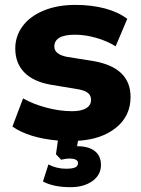

<svg xmlns="http://www.w3.org/2000/svg" viewBox="-20 -570 583 792"><path d="M157.2 178.7 179.7 108.4Q213.9 126 252 126Q278.3 126 290 120.6Q301.8 115.2 301.8 102.5Q301.8 84 264.6 84Q252 84 232.4 88.9L210.9 66.4L218.8 9.8Q98.6 -1 31.2 -47.9L75.2 -164.1Q116.2 -140.6 171.4 -126Q226.6 -111.3 277.3 -111.3Q315.4 -111.3 335.4 -123.5Q355.5 -135.7 355.5 -158.2Q355.5 -175.8 343.3 -186Q331.1 -196.3 305.7 -201.2L188.5 -220.7Q117.2 -233.4 80.1 -271.5Q43 -309.6 43 -370.1Q43 -420.9 73.2 -461.9Q103.5 -502.9 160.2 -526.4Q216.8 -549.8 291 -549.8Q357.4 -549.8 412.6 -535.2Q467.8 -520.5 504.9 -492.2L457 -378.9Q420.9 -401.4 376 -414.1Q331.1 -426.8 289.1 -426.8Q204.1 -426.8 204.1 -377.9Q204.1 -346.7 253.9 -335.9L369.1 -317.4Q518.6 -290 518.6 -169.9Q518.6 -91.8 459 -43.5Q399.4 4.9 301.8 10.7L297.9 33.2H298.8Q345.7 33.2 371.1 53.2Q396.5 73.2 396.5 110.4Q396.5 151.4 361.3 176.8Q326.2 202.1 270.5 202.1Q201.2 202.1 157.2 178.7Z"/></svg>

Font: Min Sans Black
Style: Regular
Weight: 900
Designer: Jinseong-Kim, NotoSansCJK, Nunito
Foundry: Jinseong-Kim
Version: Version 1.000